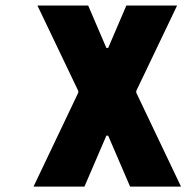

<svg xmlns="http://www.w3.org/2000/svg" viewBox="-20 -687 707 707"><path d="M371.7 -510.4H378.3L445.3 -666.7H632.2L481.8 -352.2V-345.7L646.5 0H459L378.3 -187.5H371.7L291 0H103.5L268.2 -345.7V-352.2L117.8 -666.7H304.7Z"/></svg>

Font: Monoid
Style: Bold
Weight: 700
Width: 4
Designer: Andreas Larsen (@larsenwork)
Version: Version 0.61